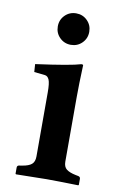

<svg xmlns="http://www.w3.org/2000/svg" viewBox="-76 -674 438 719"><g transform="rotate(10 143.0 -314.5)"><path d="M210.9 -321.3V-77.1Q210.9 -57.1 222.4 -48.1Q233.9 -39.1 257.8 -34.2L268.1 -32.2Q275.9 -30.3 275.9 -22.9V0L273.9 2Q192.9 0 153.8 0L37.1 2L35.2 0V-22.9Q35.2 -30.8 42 -32.2L54.2 -34.2Q79.1 -38.1 90.1 -47.6Q101.1 -57.1 101.1 -77.1V-320.8Q101.1 -356 95.5 -368.9Q89.8 -381.8 79.1 -382.8L38.1 -387.2L36.1 -417Q169.9 -435.1 207 -446.8Q213.9 -446.8 213.9 -443.8Q210.9 -371.1 210.9 -321.3ZM112.5 -528.6Q95.2 -545.9 95.2 -571Q95.2 -596.2 112.5 -613.5Q129.9 -630.9 155 -630.9Q180.2 -630.9 197.5 -613.5Q214.8 -596.2 214.8 -571Q214.8 -545.9 197.5 -528.6Q180.2 -511.2 155 -511.2Q129.9 -511.2 112.5 -528.6Z"/></g></svg>

Font: Linux Libertine
Style: Semibold
Weight: 600
Designer: Philipp H. Poll
Foundry: Philipp H. Poll
Version: Version 5.1.2 ; ttfautohint (v0.9)